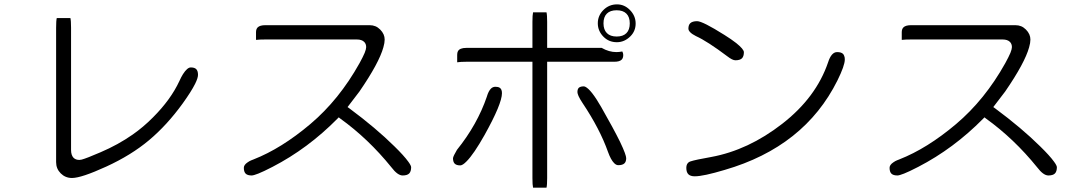

<svg xmlns="http://www.w3.org/2000/svg" viewBox="-20 -804 5040 892"><path d="M243.7 -720.2Q240.7 -708 240.7 -674.8V-50.8Q240.7 -20 262.2 1.5Q283.7 22.9 314.5 22.9Q357.9 22.9 473.6 -30Q589.4 -83 672.6 -152.8Q755.9 -222.7 828.6 -323.2Q868.7 -378.9 886.7 -415Q899.9 -441.9 899.9 -456.1Q899.9 -474.6 891.6 -482.9Q883.8 -490.7 866.2 -490.7Q850.1 -490.7 830.1 -459.5Q821.8 -446.3 813.5 -427.7Q773.4 -341.3 690.9 -258.8Q646 -213.4 596.2 -178.7Q529.3 -131.8 447.3 -96.7Q381.8 -68.4 359.4 -62.5Q352.5 -61 348.6 -61Q332 -61 321.8 -70.8Q310.1 -83 310.1 -107.4V-674.8Q310.1 -708 307.1 -720.2Z M1697.3 -687H1212.9Q1187.5 -687 1177.2 -676.8Q1169.4 -668.9 1169.4 -654.3V-618.7Q1185.1 -620.6 1212.9 -620.6H1637.7Q1660.6 -620.6 1671.9 -609.4Q1681.2 -600.1 1681.2 -585Q1681.2 -576.2 1674.3 -558.6Q1666.5 -540 1650.4 -510.7Q1555.7 -340.8 1421.6 -227.5Q1287.6 -114.3 1158.2 -63.5Q1145 -58.6 1138.9 -55.2Q1132.8 -51.8 1130.4 -49.8Q1112.8 -38.1 1112.8 -24.4Q1112.8 -5.9 1121.3 2.7Q1129.9 11.2 1149.4 11.2Q1157.7 11.2 1180.2 2.4Q1202.6 -6.3 1246.1 -28.8Q1410.6 -113.8 1547.4 -252.4L1553.7 -258.8L1560.5 -253.4Q1690.9 -159.7 1798.3 -26.9Q1827.1 11.2 1850.6 11.2Q1871.6 11.2 1880.9 2Q1890.1 -7.3 1890.1 -27.3Q1890.1 -29.8 1887.5 -35.9Q1884.8 -42 1877 -52.7Q1856.9 -80.6 1812.5 -124Q1726.6 -209 1603.5 -300.3L1594.7 -306.6L1649.9 -378.9Q1741.2 -511.7 1761.2 -584.5Q1767.1 -605 1767.1 -620.1Q1767.1 -626.5 1765.9 -632.3Q1764.6 -638.2 1762.2 -644Q1756.8 -656.2 1746.3 -666.7Q1735.8 -677.2 1723.9 -682.1Q1711.9 -687 1697.3 -687Z M2681.6 -401.9Q2673.3 -400.4 2668.9 -396Q2662.6 -389.6 2662.6 -376Q2662.6 -370.1 2667.7 -357.9Q2672.9 -345.7 2686.5 -325.2Q2767.1 -204.6 2804.7 -98.1Q2817.9 -61.5 2833 -46.4Q2842.3 -36.6 2852.5 -36.6Q2872.6 -36.6 2881.3 -45.4Q2889.2 -53.2 2889.2 -69.3Q2889.2 -76.2 2882.8 -94Q2876.5 -111.8 2860.4 -145.5Q2830.6 -206.1 2772.9 -307.1Q2726.6 -387.7 2699.2 -400.9Q2696.8 -401.9 2695.3 -402.3Q2693.8 -402.8 2690.2 -402.8Q2686.5 -402.8 2681.6 -401.9ZM2260.7 -392.1Q2249.5 -380.9 2242.2 -356.4V-356Q2197.8 -225.6 2103 -107.9Q2085.9 -79.1 2084.5 -69.3Q2084.5 -51.8 2092.5 -43.7Q2100.6 -35.6 2118.2 -35.6Q2129.4 -35.6 2147.5 -54.2Q2181.2 -87.9 2231.4 -177.2Q2312 -321.8 2312 -371.1Q2312 -390.1 2301.3 -396.5Q2293.9 -400.9 2281.7 -400.9Q2269.5 -400.9 2260.7 -392.1ZM2905.8 -695.3Q2905.8 -665.5 2890.1 -649.9Q2874.5 -634.3 2845 -634.3Q2815.4 -634.3 2799.6 -650.1Q2783.7 -666 2783.7 -695.6Q2783.7 -725.1 2799.3 -740.7Q2814.9 -756.3 2844.7 -756.3Q2874.5 -756.3 2890.1 -740.7Q2905.8 -725.1 2905.8 -695.3ZM2846.7 -783.7Q2809.6 -783.7 2783.4 -757.6Q2757.3 -731.4 2757.3 -695.8Q2757.3 -659.7 2784.2 -632.8Q2809.1 -607.9 2845.7 -607.9Q2881.3 -607.9 2908.7 -635.3Q2933.1 -659.7 2933.1 -694.8Q2933.1 -731 2905.8 -758.3Q2880.4 -783.7 2846.7 -783.7ZM2519 67.9Q2522 55.7 2522 23.4V-517.1H2834Q2858.4 -517.1 2868.2 -526.9Q2875.5 -534.2 2875.5 -548.8Q2875.5 -557.1 2871.1 -564.9Q2856.4 -562 2843.8 -562Q2809.1 -562 2775.4 -581.5H2522V-702.1Q2522 -734.4 2519 -746.6H2456.5Q2453.6 -734.4 2453.6 -702.1V-581.5H2146.5Q2115.7 -581.5 2107.4 -565.9Q2104 -559.6 2104 -549.3V-514.6Q2119.6 -517.1 2146.5 -517.1H2453.6V23.4Q2453.6 55.7 2456.5 67.9Z M3869.1 -562Q3842.3 -562 3827.1 -514.2Q3771.5 -351.1 3614 -228.8Q3456.5 -106.4 3284.2 -74.7Q3209.5 -61.5 3188 -54.2Q3183.6 -52.7 3181.2 -51.3Q3168.5 -43 3168.5 -24.4Q3168.5 -3.9 3178 5.6Q3187.5 15.1 3208 15.1Q3247.6 15.1 3346.7 -14.6Q3717.3 -122.1 3870.6 -430.2Q3904.8 -499.5 3904.8 -527.3Q3904.8 -532.2 3904.3 -536.4Q3903.8 -540.5 3902.3 -543.5Q3900.4 -549.8 3896.5 -553.7Q3888.2 -562 3869.1 -562ZM3218.8 -705.6Q3196.3 -705.6 3186.5 -695.8Q3178.2 -687.5 3178.2 -670.9Q3178.2 -662.6 3187 -653.8Q3195.8 -645 3213.4 -636.2Q3266.1 -612.3 3358.9 -542.5Q3382.8 -523.9 3396.5 -523.9Q3417.5 -523.9 3427.2 -533.2Q3436 -542.5 3436 -561.5Q3436 -575.2 3400.9 -603.5Q3377.9 -621.6 3345.7 -641.6Q3244.1 -705.6 3218.8 -705.6Z M4697.3 -687H4212.9Q4187.5 -687 4177.2 -676.8Q4169.4 -668.9 4169.4 -654.3V-618.7Q4185.1 -620.6 4212.9 -620.6H4637.7Q4660.6 -620.6 4671.9 -609.4Q4681.2 -600.1 4681.2 -585Q4681.2 -576.2 4674.3 -558.6Q4666.5 -540 4650.4 -510.7Q4555.7 -340.8 4421.6 -227.5Q4287.6 -114.3 4158.2 -63.5Q4145 -58.6 4138.9 -55.2Q4132.8 -51.8 4130.4 -49.8Q4112.8 -38.1 4112.8 -24.4Q4112.8 -5.9 4121.3 2.7Q4129.9 11.2 4149.4 11.2Q4157.7 11.2 4180.2 2.4Q4202.6 -6.3 4246.1 -28.8Q4410.6 -113.8 4547.4 -252.4L4553.7 -258.8L4560.5 -253.4Q4690.9 -159.7 4798.3 -26.9Q4827.1 11.2 4850.6 11.2Q4871.6 11.2 4880.9 2Q4890.1 -7.3 4890.1 -27.3Q4890.1 -29.8 4887.5 -35.9Q4884.8 -42 4877 -52.7Q4856.9 -80.6 4812.5 -124Q4726.6 -209 4603.5 -300.3L4594.7 -306.6L4649.9 -378.9Q4741.2 -511.7 4761.2 -584.5Q4767.1 -605 4767.1 -620.1Q4767.1 -626.5 4765.9 -632.3Q4764.6 -638.2 4762.2 -644Q4756.8 -656.2 4746.3 -666.7Q4735.8 -677.2 4723.9 -682.1Q4711.9 -687 4697.3 -687Z"/></svg>

Font: YuPearl-ExtraLight
Style: ExtraLight
Weight: 200
Designer: Max Yao
Foundry: Max-Everyday
Version: Version 1.011; ttfautohint (v1.8.3)